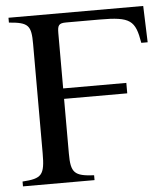

<svg xmlns="http://www.w3.org/2000/svg" viewBox="-49 -707 655 751"><g transform="rotate(-5 278.0 -331.0)"><path d="M546 -519 541 -662H12V-643C89 -637 99 -624 99 -551V-123C99 -36 87 -24 11 -19V0H292V-19C215 -23 201 -36 201 -112V-327H449V-368H201V-585C201 -616 206 -624 235 -624H367C488 -624 506 -608 521 -519Z"/></g></svg>

Font: XITS
Style: Regular
Weight: 400
Designer: MicroPress Inc., with final additions and corrections provided by Coen Hoffman, Elsevier (retired)
Version: Version 1.302